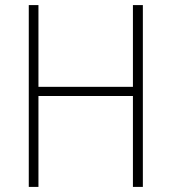

<svg xmlns="http://www.w3.org/2000/svg" viewBox="-20 -734 673 754"><path d="M541 0V-714H502V-393H131V-714H93V0H131V-357H502V0Z"/></svg>

Font: Noto Sans Thai Looped SemiCondensed ExtraLight
Style: Regular
Weight: 200
Width: 4
Designer: Sasikarn Vongin, Ben Mitchell
Foundry: The Fontpad Ltd
Version: Version 1.001